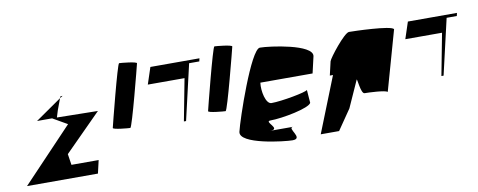

<svg xmlns="http://www.w3.org/2000/svg" viewBox="-57 -873 2819 1133"><g transform="rotate(-10 1352.5 -307.0)"><path d="M29 0H454L472 -78H309L299 -144L518 -364L273 -368L286 -410L311 -477L154 -368H244L331 -318ZM311 -477 328 -488H316Z M587 -250C585 -240 679 -232 689 -232C700 -232 792 -591 794 -601C796 -611 701 -620 690 -620C680 -620 589 -260 587 -250Z M835 -466H1055L1007 -215H1020L1097 -548H1158L1162 -566H868Z M1158 -250C1156 -240 1250 -232 1260 -232C1271 -232 1363 -591 1365 -601C1367 -611 1272 -620 1261 -620C1251 -620 1160 -260 1158 -250Z M1319 -98C1302 -24 1575 6 1619 6C1691 6 1593 -72 1637 -72H1498C1570 -72 1467 -132 1511 -132C1583 -132 1748 -164 1760 -194L1754 -272C1746 -260 1597 -232 1535 -232C1501 -232 1484 -313 1491 -362H1804L1827 -462C1838 -531 1581 -566 1524 -566C1470 -566 1335 -168 1319 -98Z M1789 0H1899L1982 -121L2053 -279C2058 -300 2062 -194 2086 -194C2112 -194 2207 -190 2222 -178L2323 -536C2309 -560 2084 -566 2058 -566C2030 -566 1925 -432 1921 -414L1902 -332H1921Z M2378 -466H2598L2550 -215H2563L2640 -548H2701L2705 -566H2411Z"/></g></svg>

Font: Crazy Punk
Style: Obl
Weight: 400
Version: Version 1